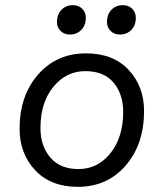

<svg xmlns="http://www.w3.org/2000/svg" viewBox="-20 -716 635 745"><path d="M251 -582Q229 -582 215 -596Q201 -610 201 -631Q201 -660 218.5 -678Q236 -696 263 -696Q285 -696 299 -682Q313 -668 313 -647Q313 -618 295.5 -600Q278 -582 251 -582ZM445 -582Q423 -582 409 -596Q395 -610 395 -631Q395 -660 412.5 -678Q430 -696 457 -696Q479 -696 493 -682Q507 -668 507 -647Q507 -618 489.5 -600Q472 -582 445 -582ZM282 9Q177 9 116.5 -55.5Q56 -120 56 -216Q56 -345 128 -427Q200 -509 314 -509Q419 -509 479 -445Q539 -381 539 -285Q539 -156 467.5 -73.5Q396 9 282 9ZM285 -60Q359 -60 408.5 -121.5Q458 -183 458 -282Q458 -351 420.5 -395.5Q383 -440 311 -440Q237 -440 187 -379Q137 -318 137 -219Q137 -150 175 -105Q213 -60 285 -60Z"/></svg>

Font: Elaine Sans
Style: Italic
Weight: 400
Italic angle: -13°
Designer: Wei Huang
Foundry: Wei Huang
Version: Version 2.001;December 24, 2019;FontCreator 12.0.0.2547 64-b